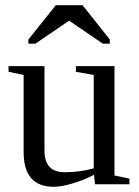

<svg xmlns="http://www.w3.org/2000/svg" viewBox="-20 -716 540 746"><path d="M152.8 -130.9Q152.8 -46.9 231 -46.9Q291.5 -46.9 344.2 -62V-424.8L274.9 -437V-459H424.8V-34.2L482.9 -22V0H349.1L345.2 -37.1Q310.5 -18.1 265.1 -4.2Q219.7 9.8 189 9.8Q71.8 9.8 71.8 -125V-424.8L13.2 -437V-459H152.8ZM90.3 -546.4V-562.5L196.8 -695.8H300.8L406.7 -562.5V-546.4H379.4L248.5 -635.7L117.7 -546.4Z"/></svg>

Font: Times New Roman
Style: Regular
Weight: 400
Designer: Steve Matteson
Foundry: Ascender Corporation
Version: Version 2.00.3